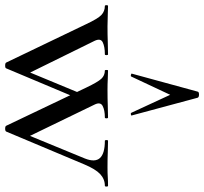

<svg xmlns="http://www.w3.org/2000/svg" viewBox="-50 -726 773 726"><g transform="rotate(90 336.0 -363.5)"><path d="M449 -1 305 -303Q284 -347 271.5 -360.5Q259 -374 240 -374Q238 -374 238 -380Q238 -386 240 -386Q255 -386 272.5 -385Q290 -384 313 -384Q347 -384 372.5 -385Q398 -386 418 -386Q421 -386 421 -380Q421 -374 418 -374Q390 -374 374 -365.5Q358 -357 369 -335L494 -77L459 -22L573 -299Q588 -337 571 -355.5Q554 -374 506 -374Q503 -374 503 -380Q503 -386 506 -386Q529 -386 550.5 -385Q572 -384 606 -384Q629 -384 643 -385Q657 -386 676 -386Q679 -386 679 -380Q679 -374 676 -374Q651 -374 632 -356.5Q613 -339 595 -296L471 -1Q469 3 460 3Q451 3 449 -1ZM210 -1 65 -303Q44 -348 30 -361Q16 -374 -4 -374Q-7 -374 -7 -380Q-7 -386 -4 -386Q11 -386 30 -385Q49 -384 73 -384Q107 -384 132 -385Q157 -386 179 -386Q182 -386 182 -380Q182 -374 179 -374Q150 -374 133.5 -366Q117 -358 128 -335L255 -77L219 -22L328 -285L348 -277L232 -1Q231 3 221.5 3Q212 3 210 -1ZM410 -476Q412 -474 407 -472.5Q402 -471 400 -474L332 -621L263 -474Q262 -471 256.5 -472.5Q251 -474 252 -476L320 -725Q321 -730 331 -730Q341 -730 343 -725Z"/></g></svg>

Font: Cormorant Garamond Light Medium
Style: Regular
Weight: 500
Version: Version 4.001